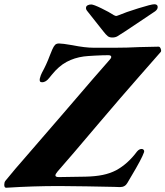

<svg xmlns="http://www.w3.org/2000/svg" viewBox="-60 -874 776 901"><path d="M477 3Q346 0 217 -1Q94 -1 -30 7Q-40 8 -40 -7Q-40 -18 -35 -25Q19 -91 47 -122L238 -343Q405 -538 455 -594Q462 -601 462 -607Q462 -615 448 -615Q423 -615 385.5 -613Q348 -611 333 -609Q289 -603 252.5 -583.5Q216 -564 183 -523Q180 -520 172 -509.5Q164 -499 155.5 -493.5Q147 -488 137 -488Q123 -488 127 -506Q131 -522 137 -533Q158 -571 174 -614L185 -641Q192 -657 198.5 -663.5Q205 -670 217 -670Q233 -670 279 -662Q339 -650 379 -650H482Q534 -650 594 -653L684 -655Q691 -655 694.5 -644.5Q698 -634 694 -630L594 -516Q512 -423 400 -291Q270 -137 210 -69Q200 -57 200 -51Q200 -43 216 -43L341 -45Q387 -46 421.5 -53Q456 -60 485 -75Q540 -105 583 -163Q593 -175 605 -175Q611 -175 614.5 -170.5Q618 -166 616 -160Q606 -130 555 -45L538 -16Q527 4 503 4ZM424 -728 348 -824Q342 -832 344 -840Q345 -846 352 -849.5Q359 -853 368 -853Q379 -853 416 -835Q453 -817 474 -803Q482 -799 485 -799Q488 -799 498 -803Q528 -816 589 -835Q650 -854 664 -854Q680 -854 680 -841Q680 -830 668 -821L529 -728Q500 -709 490.5 -703.5Q481 -698 467 -698Q454 -698 446 -704Q438 -710 424 -728Z"/></svg>

Font: EB Garamond ExtraBold
Style: Italic
Weight: 800
Italic angle: -17.2°
Designer: Georg Duffner and Octavio Pardo
Foundry: Georg Duffner
Version: Version 1.000